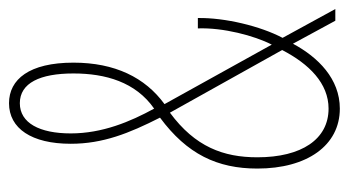

<svg xmlns="http://www.w3.org/2000/svg" viewBox="-194 -570 774 426"><g transform="rotate(-90 193.0 -357.0)"><path d="M177 -724C121 -724 87 -674 87 -587C87 -516 110 -458 145 -389C64 -329 32 -262 32 -173C32 -63 83 10 165 10C231 10 279 -38 309 -94L360 0H386L322 -117C348 -166 367 -245 366 -305H343C345 -249 327 -180 307 -141L175 -379C234 -422 267 -489 267 -581C267 -679 230 -724 177 -724ZM177 -700C222 -700 243 -655 243 -581C243 -510 224 -443 165 -402C136 -455 110 -517 110 -587C110 -656 133 -700 177 -700ZM156 -367 295 -118C264 -58 221 -15 165 -15C97 -15 57 -75 57 -173C57 -248 80 -311 156 -367Z"/></g></svg>

Font: Noto Sans Khmer UI ExtraCondensed Thin
Style: Regular
Weight: 100
Width: 2
Designer: Danh Hong and the Monotype Design Team
Foundry: Monotype Imaging Inc.
Version: Version 2.002